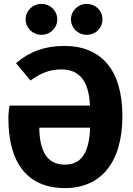

<svg xmlns="http://www.w3.org/2000/svg" viewBox="-20 -945 680 982"><path d="M192 -925C147 -925 111 -890 111 -846C111 -802 147 -767 192 -767C237 -767 273 -802 273 -846C273 -890 237 -925 192 -925ZM423 -925C379 -925 343 -890 343 -846C343 -802 379 -767 423 -767C470 -767 504 -802 504 -846C504 -890 470 -925 423 -925ZM309 -710C209 -710 131 -681 62 -622L136 -533C185 -569 231 -590 294 -590C385 -590 435 -532 440 -405H29C25 -385 23 -363 23 -338C23 -114 119 17 312 17C495 17 606 -112 606 -352C606 -587 498 -710 309 -710ZM311 -103C225 -103 182 -166 181 -292H441C436 -157 392 -103 311 -103Z"/></svg>

Font: Fira Sans
Style: Bold
Weight: 700
Designer: Carrois Corporate & Edenspiekermann AG
Foundry: Carrois Corporate GbR & Edenspiekermann AG
Version: Version 4.203